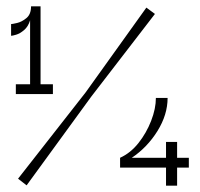

<svg xmlns="http://www.w3.org/2000/svg" viewBox="-20 -586 632 606"><path d="M75 -301V-522Q69 -502 56 -491Q43 -480 31 -476.5Q19 -473 15 -473V-510Q19 -510 34 -513.5Q49 -517 63.5 -529Q78 -541 78 -566H108V-301ZM30 -289V-320H147V-289ZM64 -1 37 -22 250 -294 442 -562 469 -542 268 -281ZM359 -57V-88Q392 -103 417 -134.5Q442 -166 457 -204.5Q472 -243 472 -277H509Q509 -224 477 -172.5Q445 -121 396 -88H576V-57ZM504 0V-138H539V0Z"/></svg>

Font: Darker Grotesque
Style: Regular
Weight: 400
Designer: Gabriel Lam
Foundry: TypeRant
Version: Version 1.000;gftools[0.9.28]